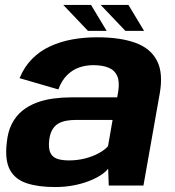

<svg xmlns="http://www.w3.org/2000/svg" viewBox="-20 -749 706 775"><path d="M202.5 6Q241.5 6 275.8 -0.5Q310 -7 338 -17.8Q366 -28.5 386 -41.5Q406 -54.5 416.5 -68L419 0H559L624.5 -370Q639.5 -453 614 -503.2Q588.5 -553.5 527 -576Q465.5 -598.5 371.5 -598.5Q319.5 -598.5 271.5 -589.8Q223.5 -581 182.2 -562Q141 -543 109.5 -511.2Q78 -479.5 59 -433.5L215.5 -388Q229 -424.5 251 -446Q273 -467.5 300 -476.8Q327 -486 356 -486Q393.5 -486 418.2 -475.8Q443 -465.5 453.2 -442Q463.5 -418.5 457 -378.5L453 -356H265.5Q230.5 -356 195 -351.2Q159.5 -346.5 127.5 -334.5Q95.5 -322.5 69.8 -301.8Q44 -281 27.5 -248.5Q11 -216 7 -170Q-0.5 -101.5 20.2 -63.2Q41 -25 87.5 -9.5Q134 6 202.5 6ZM258 -101.5Q230 -101.5 211 -108Q192 -114.5 183.5 -132Q175 -149.5 178.5 -182.5Q181.5 -208.5 190.8 -224.8Q200 -241 214.8 -249.8Q229.5 -258.5 248.5 -261.8Q267.5 -265 289.5 -265H434.5L416 -159Q403 -144 379 -130.8Q355 -117.5 323.8 -109.5Q292.5 -101.5 258 -101.5ZM486 -624.5H561.5L498.5 -729H386.5ZM335 -624.5H410.5L347.5 -729H235.5Z"/></svg>

Font: Anybody Thin
Style: Bold Italic
Weight: 700
Italic angle: -10°
Version: Version 1.113;gftools[0.9.25]